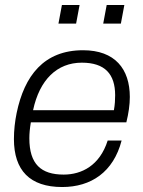

<svg xmlns="http://www.w3.org/2000/svg" viewBox="-20 -740 576 772"><path d="M215 -645H286L300 -720H229ZM395 -645H466L480 -720H409ZM230 12C346 12 436 -48 469 -175H413C381 -74 308 -38 236 -38C145 -38 98 -80 98 -184C98 -203 100 -224 104 -248H488C497 -284 502 -319 502 -350C502 -463 442 -538 314 -538C156 -538 78 -435 47 -286C40 -252 36 -216 36 -181C36 -55 100 12 230 12ZM113 -297C139 -419 209 -488 309 -488C402 -488 443 -442 443 -357C443 -339 442 -319 438 -297Z"/></svg>

Font: Archivo ExtraLight
Style: Italic
Weight: 200
Italic angle: -10°
Designer: Hector Gatti
Foundry: Omnibus-Type
Version: Version 2.001